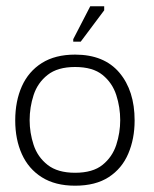

<svg xmlns="http://www.w3.org/2000/svg" viewBox="-20 -579 490 609"><path d="M218.1 10Q155.2 10 112.8 -16.7Q70.5 -43.3 49.4 -90.1Q28.3 -136.8 28.3 -197Q28.3 -258.2 49.4 -305.4Q70.5 -352.5 112.9 -379.2Q155.2 -405.8 218.2 -405.8Q310.2 -405.8 358.6 -348.6Q407 -291.3 407 -196.9Q407 -138.7 386.8 -91.5Q366.7 -44.3 324.9 -17.2Q283.1 10 218.1 10ZM218.1 -31Q274.3 -31 305.2 -56Q336.2 -81 348.8 -119.5Q361.3 -158 361.3 -197.9Q361.3 -238.7 348.8 -277.5Q336.2 -316.3 305.2 -341.4Q274.3 -366.5 218.1 -366.5Q162.8 -366.5 131 -341.4Q99.2 -316.3 86.6 -277.5Q74 -238.7 74 -197.9Q74 -158 86.6 -119.5Q99.2 -81 131 -56Q162.8 -31 218.1 -31ZM236 -446.8H212.3V-454.7L266.3 -559.2H310.5V-546.3Z"/></svg>

Font: Darker Grotesque Light
Style: Regular
Weight: 300
Designer: Gabriel Lam
Foundry: TypeRant
Version: Version 1.000;gftools[0.9.28]